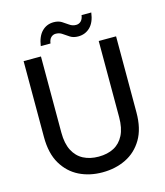

<svg xmlns="http://www.w3.org/2000/svg" viewBox="-127 -962 919 1069"><g transform="rotate(-15 332.5 -427.0)"><path d="M331 12Q257 12 197.5 -17.5Q138 -47 102 -107.5Q66 -168 66 -262V-700H166V-261Q166 -198 187 -157.5Q208 -117 245.5 -97.5Q283 -78 333 -78Q384 -78 421 -97.5Q458 -117 478.5 -157.5Q499 -198 499 -261V-700H599V-262Q599 -168 563 -107.5Q527 -47 466.5 -17.5Q406 12 331 12ZM396 -754Q369 -754 350 -766Q331 -778 315 -789.5Q299 -801 278 -801Q262 -801 250.5 -790Q239 -779 236 -756H180Q188 -811 215.5 -838.5Q243 -866 283 -866Q310 -866 328.5 -854.5Q347 -843 363.5 -831Q380 -819 401 -819Q418 -819 429.5 -830.5Q441 -842 444 -864H500Q493 -809 465 -781.5Q437 -754 396 -754Z"/></g></svg>

Font: DM Sans 24pt Medium
Style: Regular
Weight: 500
Designer: Colophon Foundry, Jonny Pinhorn
Foundry: Colophon Foundry
Version: Version 4.004;gftools[0.9.30]